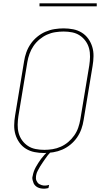

<svg xmlns="http://www.w3.org/2000/svg" viewBox="-20 -914 640 1157"><path d="M246 8Q216 8 188 2.5Q160 -3 136.5 -17.5Q113 -32 97 -54.5Q81 -77 73 -103.5Q65 -130 65.5 -159.5Q66 -189 71 -218L125 -544Q129 -571 138.5 -598Q148 -625 164.5 -649Q181 -673 204 -692Q227 -711 253.5 -722.5Q280 -734 308 -738.5Q336 -743 363 -743Q393 -743 421 -737.5Q449 -732 472.5 -717.5Q496 -703 512 -680.5Q528 -658 536 -631.5Q544 -605 543.5 -575.5Q543 -546 538 -517L484 -191Q480 -164 470.5 -137Q461 -110 444.5 -86Q428 -62 405 -43Q382 -24 355.5 -12.5Q329 -1 301 3.5Q273 8 246 8ZM247 -11Q271 -11 296.5 -15Q322 -19 346.5 -30Q371 -41 391.5 -58.5Q412 -76 427.5 -98Q443 -120 451.5 -145Q460 -170 464 -194L518 -520Q522 -546 522.5 -572.5Q523 -599 516.5 -623Q510 -647 495.5 -667Q481 -687 460.5 -700.5Q440 -714 415 -719Q390 -724 363 -724Q339 -724 313 -720Q287 -716 263 -705Q239 -694 218 -676.5Q197 -659 182 -637Q167 -615 158 -590Q149 -565 145 -541L91 -215Q87 -189 86.5 -162.5Q86 -136 92.5 -112Q99 -88 113.5 -68Q128 -48 148.5 -34.5Q169 -21 194.5 -16Q220 -11 247 -11ZM244 223Q234 223 224.5 221Q215 219 207 215Q199 211 192.5 204.5Q186 198 182.5 190Q179 182 176.5 171.5Q174 161 175 154L177 146Q179 133 184 119Q189 105 196 92.5Q203 80 211 67.5Q219 55 227.5 43.5Q236 32 248 19Q260 6 267 -1L276 -8H288L287 0Q277 10 268.5 21Q260 32 252.5 43Q245 54 237 65.5Q229 77 222 88.5Q215 100 207.5 114.5Q200 129 199 137L197 147Q196 154 196.5 161.5Q197 169 200 175.5Q203 182 207 187Q211 192 217 195.5Q223 199 231 201.5Q239 204 243 204H249Q252 204 255 204Q258 204 260.5 203.5Q263 203 266.5 202.5Q270 202 272 201L276 200L272 219Q269 220 266 220.5Q263 221 260 221.5Q257 222 253.5 222.5Q250 223 247 223ZM563 -876H218V-894H563Z"/></svg>

Font: Iosevka Aile Thin Oblique
Style: Regular
Weight: 100
Italic angle: -9°
Designer: Belleve Invis
Foundry: Belleve Invis
Version: Version 31.1.0; ttfautohint (v1.8.4)